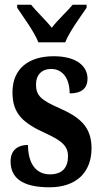

<svg xmlns="http://www.w3.org/2000/svg" viewBox="-20 -786 434 816"><path d="M143 -606H257C275 -651 322 -715 348 -753V-766H289C266 -738 224 -700 200 -668C175 -700 134 -738 112 -766H53V-753C78 -715 126 -651 143 -606ZM190 10C306 10 369 -55 369 -156C369 -249 317 -289 231 -327C156 -360 133 -379 133 -427C133 -468 158 -493 197 -493C243 -493 276 -457 276 -389C328 -389 352 -412 352 -452C352 -502 309 -547 208 -547C103 -547 33 -495 33 -394C33 -302 78 -263 175 -219C242 -188 269 -166 269 -122C269 -76 247 -45 192 -45C134 -45 99 -90 99 -170C59 -170 25 -151 25 -100C25 -32 72 10 190 10Z"/></svg>

Font: Noto Serif Tamil ExtraCondensed
Style: Bold Italic
Weight: 700
Width: 2
Italic angle: -12°
Designer: Indian Type Foundry, Tom Grace, and the Monotype Design Team
Foundry: Monotype Imaging Inc.
Version: Version 2.003